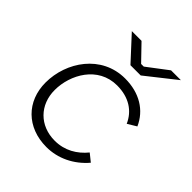

<svg xmlns="http://www.w3.org/2000/svg" viewBox="-201 -847 980 980"><g transform="rotate(45 289.5 -356.5)"><path d="M294 7C376 7 454 -30 511 -97L470 -130C429 -80 373 -46 301 -46C192 -46 118 -123 118 -229C118 -341 190 -471 327 -471C413 -471 472 -431 500 -367L548 -396C512 -477 435 -525 331 -525C161 -525 58 -372 58 -223C58 -88 152 7 294 7ZM302 -592H376L538 -720H467L355 -635H336L254 -720H184Z"/></g></svg>

Font: Fixel Display 20240404 Light
Style: Italic
Weight: 300
Italic angle: -10°
Designer: AlfaBravo + MacPaw
Foundry: Kyrylo Tkachov, Marchela Mozhyna, Serhii Makarenko, Maria Weinstein, Zakhar Kryvoshyya
Version: Version 1.211;Glyphs 3.2 (3225)